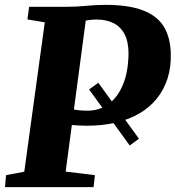

<svg xmlns="http://www.w3.org/2000/svg" viewBox="-30 -771 723 791"><path d="M542.5 -199.5 504.5 -171.5 337 -402.5 375 -430ZM-9.5 0 -5 -49.5 70 -63.5 154.5 -679 83 -691 90 -743H243Q286.5 -743 325.8 -747Q365 -751 403.5 -751Q500.5 -751 559.2 -728.2Q618 -705.5 644.8 -661.5Q671.5 -617.5 673.5 -553Q675.5 -496.5 660.8 -449.5Q646 -402.5 617 -366Q588 -329.5 545.2 -304.2Q502.5 -279 447.8 -266Q393 -253 327 -253Q314 -253 295.5 -254Q277 -255 260.8 -256.2Q244.5 -257.5 238 -258L235 -327Q244.5 -325 258.8 -322.2Q273 -319.5 291.2 -317.2Q309.5 -315 330.5 -315Q362.5 -315 388.8 -326.2Q415 -337.5 435.5 -358.2Q456 -379 470.2 -408Q484.5 -437 491.8 -472.8Q499 -508.5 499.5 -549.5Q499.5 -599.5 483 -630.5Q466.5 -661.5 437 -676Q407.5 -690.5 368 -690.5Q355 -690.5 339.8 -688.8Q324.5 -687 306.5 -683Q288.5 -679 267.5 -670.5L328.5 -725.5L240.5 -64L361 -49.5L355.5 0Z"/></svg>

Font: Merriweather 24pt Black
Style: Italic
Weight: 900
Italic angle: -7.8°
Designer: Eben Sorkin
Foundry: Eben Sorkin
Version: Version 2.101